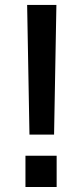

<svg xmlns="http://www.w3.org/2000/svg" viewBox="-20 -747 334 767"><path d="M205.3 -727.3 196 -209.2H97.7L88.4 -727.3ZM81.7 0V-125H206.3V0Z"/></svg>

Font: TID UI Medium
Style: Regular
Weight: 500
Designer: The TID Project Authors
Foundry: Bakken & Bæck
Version: Version 1.001;hotconv 1.0.109;makeotfexe 2.5.65596